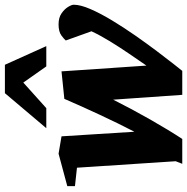

<svg xmlns="http://www.w3.org/2000/svg" viewBox="-10 -752 774 795"><g transform="rotate(-90 377.5 -355.0)"><path d="M754.9 -437Q754.9 -409.2 736.8 -367.7Q718.8 -326.2 689.7 -278.1Q660.6 -230 627.2 -182.1Q593.8 -134.3 562.7 -93Q531.7 -51.8 509.5 -23.7Q487.3 4.4 481 12.2H381.8L361.8 -273.9Q323.2 -196.8 279.3 -119.9Q235.4 -43 199.2 12.2H96.2L106.9 -15.1L80.1 -423.8L3.9 -432.1V-463.9L138.2 -500L210 -487.8L229 -186Q263.7 -252.9 298.8 -328.4Q334 -403.8 365.2 -476.1L479 -487.8L502.9 -136.2Q525.9 -169.4 552.5 -208.5Q579.1 -247.6 603.8 -287.8Q628.4 -328.1 645 -363.8L606.9 -470.2Q611.3 -476.1 627.2 -488Q643.1 -500 673.8 -500Q701.2 -500 719 -487.8Q736.8 -475.6 745.8 -460.7Q754.9 -445.8 754.9 -437ZM583.5 -550.8H499.5L432.6 -646L326.7 -550.8H243.7L388.7 -722.2H506.3Z"/></g></svg>

Font: Charis
Style: Bold Italic
Weight: 700
Italic angle: -11°
Designer: Walt Agee, Miriam Martin, Annie Olsen, Victor Gaultney, Lorna Priest, Alan Ward, Bob Hallissy, Martin Hosken, Sharon Cor
Foundry: SIL Global
Version: Version 7.000